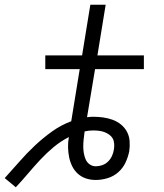

<svg xmlns="http://www.w3.org/2000/svg" viewBox="-76 -755 696 814"><path d="M-56 0Q-24 -35 6.5 -70Q37 -105 71.5 -137.5Q106 -170 144.5 -197.5Q183 -225 226 -241L262 -462H116V-520H272L307 -735H372L337 -520H534V-462H327L293 -258Q301 -259 307 -259.5Q313 -260 319 -260Q341 -260 362 -257Q383 -254 402 -247Q421 -240 437 -227Q453 -214 462.5 -196Q472 -178 473.5 -156.5Q475 -135 472 -114Q467 -89 456 -65.5Q445 -42 425 -24.5Q405 -7 379.5 0.5Q354 8 330 8Q308 8 288.5 1.5Q269 -5 254 -18.5Q239 -32 230 -50.5Q221 -69 217 -89Q213 -109 212.5 -130.5Q212 -152 216 -174Q181 -156 151 -131Q121 -106 94.5 -77.5Q68 -49 43 -19.5Q18 10 -9 39ZM330 -50Q344 -50 358 -55Q372 -60 382.5 -70.5Q393 -81 399 -94.5Q405 -108 407 -122Q409 -134 408 -146.5Q407 -159 401.5 -168.5Q396 -178 386.5 -184.5Q377 -191 366.5 -195Q356 -199 343.5 -200.5Q331 -202 319 -202Q310 -202 301.5 -201Q293 -200 283 -198L282 -192Q280 -177 278.5 -162.5Q277 -148 277 -133.5Q277 -119 279.5 -105Q282 -91 287.5 -78.5Q293 -66 304.5 -58Q316 -50 330 -50Z"/></svg>

Font: Iosevka Aile Light
Style: Italic
Weight: 300
Italic angle: -9°
Designer: Belleve Invis
Foundry: Belleve Invis
Version: Version 31.1.0; ttfautohint (v1.8.4)